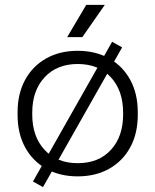

<svg xmlns="http://www.w3.org/2000/svg" viewBox="-20 -708 636 786"><path d="M52 -237V-249Q52 -324 82.5 -380.5Q113 -437 168.5 -468.5Q224 -500 298 -500Q372 -500 427.5 -468.5Q483 -437 513.5 -380.5Q544 -324 544 -249V-237Q544 -162 513.5 -105.5Q483 -49 427.5 -17.5Q372 14 298 14Q224 14 168.5 -17.5Q113 -49 82.5 -105.5Q52 -162 52 -237ZM484 -239V-247Q484 -337 434 -391.5Q384 -446 298 -446Q213 -446 162.5 -391.5Q112 -337 112 -247V-239Q112 -149 162.5 -94.5Q213 -40 298 -40Q384 -40 434 -94.5Q484 -149 484 -239ZM156 58 115 35 439 -537 480 -514ZM255 -556 333 -688H409L317 -556Z"/></svg>

Font: Space Grotesk Frontify Light
Style: Regular
Weight: 300
Designer: Florian Karsten
Version: Version 2.000